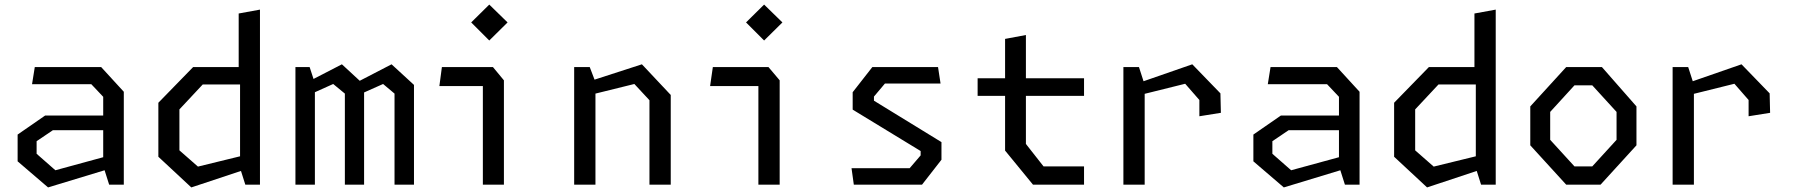

<svg xmlns="http://www.w3.org/2000/svg" viewBox="-20 -807 7840 839"><path d="M457 0 437 -63 190 12 57 -102V-219L177 -302H431V-384L379 -439H120L132 -514H422L521 -406V0ZM140 -135 222 -63 431 -120V-238H211L140 -190Z M1052 0 1033 -60 816 12 672 -122V-358L824 -514H1023V-748L1116 -765V0ZM764 -150 845 -79 1029 -124V-438H866L764 -329Z M1704 0V-398L1654 -440L1571 -403V0H1487V-398L1436 -440L1356 -404V0H1271V-514H1333L1350 -462L1474 -526L1552 -454L1691 -526L1789 -436V0Z M2090 0V-431H1900L1911 -514H2134L2182 -456V0ZM2039 -709 2118 -787 2198 -709 2118 -630Z M2818 0V-369L2752 -440L2582 -398V0H2489V-514H2557L2578 -459L2785 -526L2911 -392V0Z M3294 0V-431H3083L3095 -514H3338L3387 -456V0ZM3240 -709 3319 -787 3399 -709 3319 -630Z M3711 0 3701 -72H3955L4003 -128V-147L3706 -328V-404L3792 -514H4079L4090 -442H3847L3799 -385V-367L4094 -186V-109L4009 0Z M4494 0 4372 -149V-388H4252V-465H4372V-637L4463 -654V-465H4717V-388H4463V-178L4540 -80H4717V0Z M5221 -299V-370L5159 -441L4982 -397V0H4889V-514H4957L4977 -452L5190 -526L5313 -399L5315 -314Z M5857 0 5837 -63 5590 12 5457 -102V-219L5577 -302H5831V-384L5779 -439H5520L5532 -514H5822L5921 -406V0ZM5540 -135 5622 -63 5831 -120V-238H5611L5540 -190Z M6452 0 6433 -60 6216 12 6072 -122V-358L6224 -514H6423V-748L6516 -765V0ZM6164 -150 6245 -79 6429 -124V-438H6266L6164 -329Z M6824 0 6667 -172V-342L6824 -514H6980L7131 -342V-172L6974 0ZM6754 -196 6860 -80H6938L7044 -196V-318L6938 -434H6860L6754 -318Z M7621 -299V-370L7559 -441L7382 -397V0H7289V-514H7357L7377 -452L7590 -526L7713 -399L7715 -314Z"/></svg>

Font: Moralerspace Krypton JPDOC
Style: Regular
Weight: 400
Version: v0.0.6; ttfautohint (v1.8.4.7-5d5b-dirty) -l 6 -r 45 -G 200 